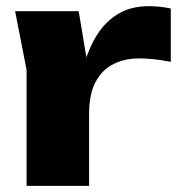

<svg xmlns="http://www.w3.org/2000/svg" viewBox="-20 -608 593 628"><path d="M29.4 -571.4H237.4L271.4 -367.2V0H67V-379ZM538.6 -580.2V-405.6Q509.4 -411.6 482.8 -414.3Q456.2 -417 434.4 -417Q389.6 -417 352.6 -399.3Q315.6 -381.6 293.5 -341.6Q271.4 -301.6 271.4 -235L232.4 -283.4Q240 -344.6 255.9 -399.5Q271.8 -454.4 299.2 -496.7Q326.6 -539 367.8 -563.4Q409 -587.8 467.8 -587.8Q484.8 -587.8 502.8 -585.9Q520.8 -584 538.6 -580.2Z"/></svg>

Font: Unbounded
Style: Regular
Weight: 400
Designer: Luke Prowse, Jean-Baptiste Morizot, Fátima Lázaro, Florian Runge
Foundry: NaN
Version: Version 1.701;gftools[0.9.28.dev5+ged2979d]